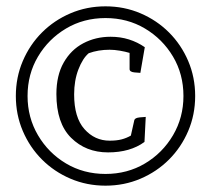

<svg xmlns="http://www.w3.org/2000/svg" viewBox="-20 -803 666 606"><path d="M313 -217Q254 -217 202.5 -239Q151 -261 112.5 -299.5Q74 -338 52 -389.5Q30 -441 30 -500Q30 -559 52 -610.5Q74 -662 112.5 -700.5Q151 -739 202.5 -761Q254 -783 313 -783Q372 -783 423.5 -761Q475 -739 513.5 -700.5Q552 -662 574 -610.5Q596 -559 596 -500Q596 -441 574 -389.5Q552 -338 513.5 -299.5Q475 -261 423.5 -239Q372 -217 313 -217ZM313 -254Q382 -254 437.5 -287Q493 -320 526 -376Q559 -432 559 -500Q559 -569 526 -624.5Q493 -680 437.5 -713Q382 -746 313 -746Q244 -746 188.5 -713Q133 -680 100 -624.5Q67 -569 67 -500Q67 -432 100 -376Q133 -320 188.5 -287Q244 -254 313 -254ZM321 -322Q251 -322 204.5 -368Q158 -414 158 -506Q158 -565 181 -605.5Q204 -646 243 -666.5Q282 -687 329 -687Q360 -687 387 -678.5Q414 -670 437 -654L423 -573Q419 -573 404 -574.5Q389 -576 389 -585V-636Q376 -640 358.5 -643Q341 -646 326 -646Q290 -646 260 -635Q241 -619 227.5 -584Q214 -549 214 -505Q214 -432 246.5 -395.5Q279 -359 326 -359Q348 -359 363.5 -363Q379 -367 393 -375L404 -424Q406 -431 421 -432.5Q436 -434 440 -434L436 -355Q391 -322 321 -322Z"/></svg>

Font: Mate SC
Style: Regular
Weight: 400
Designer: Eduardo Rodriguez Tunni
Foundry: Eduardo Rodriguez Tunni
Version: Version 1.003; ttfautohint (v1.8.4.7-5d5b);gftools[0.9.24]